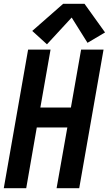

<svg xmlns="http://www.w3.org/2000/svg" viewBox="-34 -998 577 1018"><path d="M-14 0 115 -735H234L180 -428H342L396 -735H515L386 0H266L323 -322H161L105 0ZM215 -763 137 -834 301 -978H414L523 -826L430 -771L346 -905Z"/></svg>

Font: Iosevka SS08
Style: Bold Italic
Weight: 700
Italic angle: -10°
Monospace: yes
Designer: Belleve Invis
Foundry: Belleve Invis
Version: 2.1.0; ttfautohint (v1.8.2)